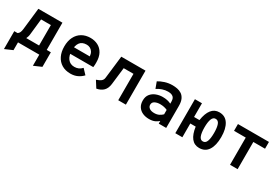

<svg xmlns="http://www.w3.org/2000/svg" viewBox="48 -1428 3600 2500"><g transform="rotate(30 1848.0 -178.0)"><path d="M28 167V-102H77Q95 -112.5 104.2 -132.8Q113.5 -153 117 -183L154 -511H516V-102H578V117L463 167V0H143V117ZM208 -102H401V-409H254L228 -169Q226 -149 220.5 -132.8Q215 -116.5 208 -102Z M935 12Q859 12 804.2 -21.2Q749.5 -54.5 720.2 -114.8Q691 -175 691 -256Q691 -339 721 -398.8Q751 -458.5 805.8 -490.8Q860.5 -523 935 -523Q996.5 -523 1047 -497Q1097.5 -471 1127.2 -417.5Q1157 -364 1157 -281Q1157 -267.5 1156.5 -249Q1156 -230.5 1153 -211H779V-309H1044Q1040.5 -348.5 1024.5 -373.5Q1008.5 -398.5 985 -410.2Q961.5 -422 935 -422Q864.5 -422 833.2 -378Q802 -334 802 -258Q802 -182.5 837.2 -136.2Q872.5 -90 936 -90Q970 -90 997.5 -102Q1025 -114 1049 -140L1118 -67Q1086 -32 1040.2 -10Q994.5 12 935 12Z M1327 12 1265 -86Q1313 -102 1335.2 -120.8Q1357.5 -139.5 1361 -171L1401 -511H1765V0H1650V-397H1503L1473 -142Q1465 -75.5 1428.8 -37.8Q1392.5 0 1327 12Z M2117 12Q2063.5 12 2020.8 -7Q1978 -26 1953 -63.8Q1928 -101.5 1928 -158Q1928 -217 1958 -254.2Q1988 -291.5 2034.8 -309.2Q2081.5 -327 2132 -327Q2171 -327 2201.5 -320.2Q2232 -313.5 2259 -300V-330Q2259 -364 2247 -384.2Q2235 -404.5 2212.2 -413.2Q2189.5 -422 2158 -422Q2115.5 -422 2073.8 -408Q2032 -394 1996 -370L1961 -464Q1998 -487.5 2052 -505.2Q2106 -523 2168 -523Q2202 -523 2237.8 -516.2Q2273.5 -509.5 2303.8 -489.8Q2334 -470 2352.5 -431.8Q2371 -393.5 2371 -331V0H2259V-40Q2238 -20 2203.8 -4Q2169.5 12 2117 12ZM2138 -89Q2180 -89 2209.8 -104.5Q2239.5 -120 2259 -140V-206Q2238 -216.5 2209.8 -222.8Q2181.5 -229 2150 -229Q2106 -229 2072.5 -212.2Q2039 -195.5 2039 -158Q2039 -127.5 2065 -108.2Q2091 -89 2138 -89Z M2871 12Q2797.5 12 2753.8 -43.5Q2710 -99 2695 -207H2614V0H2508V-511H2614V-305H2695Q2711 -411.5 2754.8 -467.2Q2798.5 -523 2871 -523Q2960.5 -523 3006.2 -451.2Q3052 -379.5 3052 -255Q3052 -129 3006.2 -58.5Q2960.5 12 2871 12ZM2871 -86Q2911 -86 2927.5 -130.5Q2944 -175 2944 -255Q2944 -335.5 2927.5 -380.2Q2911 -425 2871 -425Q2833 -425 2816 -380.2Q2799 -335.5 2799 -255Q2799 -175 2816 -130.5Q2833 -86 2871 -86Z M3331 0V-409H3155V-511H3621V-409H3445V0Z"/></g></svg>

Font: Overpass Mono
Style: Bold
Weight: 700
Monospace: yes
Designer: Delve Withrington, Dave Bailey
Foundry: Delve Fonts LLC
Version: Version 4.000